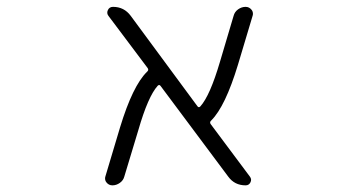

<svg xmlns="http://www.w3.org/2000/svg" viewBox="-20 -565 1040 563"><path d="M712.9 -46.9Q718.8 -39.1 714.4 -30.3Q710 -21.5 700.2 -21.5Q668 -21.5 649.4 -46.9L451.2 -312.5Q447.3 -318.4 442.4 -313.5Q414.1 -282.2 385.7 -183.6L344.7 -47.9Q341.8 -36.1 331.5 -28.8Q321.3 -21.5 309.6 -21.5Q298.8 -21.5 292 -30.3Q288.1 -35.2 288.1 -42Q288.1 -44.9 289.1 -47.9L332 -191.4Q369.1 -313.5 411.1 -354.5Q417 -359.4 413.1 -365.2L297.9 -518.6Q292 -526.4 296.4 -535.6Q300.8 -544.9 311.5 -544.9Q343.8 -544.9 363.3 -518.6L558.6 -253.9Q562.5 -248 567.4 -252.9Q595.7 -284.2 625 -383.8L665 -518.6Q668 -530.3 678.2 -537.6Q688.5 -544.9 700.2 -544.9Q710.9 -544.9 717.8 -536.1Q721.7 -531.2 721.7 -524.4Q721.7 -521.5 720.7 -518.6L677.7 -375Q640.6 -252.9 599.6 -211.9Q593.8 -207 597.7 -201.2Z"/></svg>

Font: Rounded Mgen+ 1m light
Style: Regular
Weight: 200
Designer: [Source Han Sans]
Ryoko NISHIZUKA  (kana & ideographs); Paul D. Hunt (Latin, Greek & Cyrillic); Wenlong ZHANG  (bopomofo
Version: Version 1.059.20150602